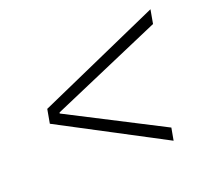

<svg xmlns="http://www.w3.org/2000/svg" viewBox="-91 -699 767 706"><g transform="rotate(-20 293.0 -346.5)"><path d="M475.6 -104.5 484.4 -152.8 116.2 -341.8 117.2 -345.7 551.3 -533.7 561 -587.9 79.1 -373.5 69.3 -318.8Z"/></g></svg>

Font: Cascadia Code PL ExtraLight
Style: Italic
Weight: 200
Italic angle: -10°
Monospace: yes
Designer: Aaron Bell
Foundry: Saja Typeworks
Version: Version 2404.023